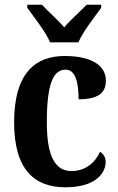

<svg xmlns="http://www.w3.org/2000/svg" viewBox="-20 -786 502 816"><path d="M193 -606H313C332 -651 383 -715 410 -753V-766H348C324 -740 279 -701 253 -670C226 -701 182 -740 158 -766H96V-753C123 -715 174 -651 193 -606ZM258 10C386 10 429 -50 429 -98C429 -117 420 -132 405 -141C385 -95 343 -59 284 -59C210 -59 179 -130 179 -267C179 -439 210 -490 259 -490C302 -490 314 -432 314 -364C409 -364 430 -400 430 -444C430 -503 376 -548 255 -548C135 -548 40 -481 40 -266C40 -63 128 10 258 10Z"/></svg>

Font: Noto Serif Myanmar Condensed
Style: Bold
Weight: 700
Width: 3
Designer: Ben Mitchell and the Monotype Design Team
Foundry: Monotype Imaging Inc.
Version: Version 2.106